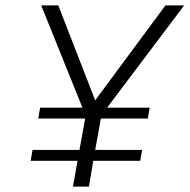

<svg xmlns="http://www.w3.org/2000/svg" viewBox="-20 -688 699 708"><path d="M249 0 266 -95H93L100 -135H273L294 -251H121L128 -291H284L132 -668H195L331 -318L590 -668H659L375 -291H532L525 -251H352L331 -135H504L497 -95H324L308 0Z"/></svg>

Font: Celebes Light
Style: Italic
Weight: 300
Italic angle: -10°
Designer: Anugrah Pasau
Foundry: Lafontype
Version: Version 1.000; ttfautohint (v1.8.4)